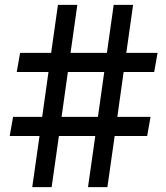

<svg xmlns="http://www.w3.org/2000/svg" viewBox="-20 -772 685 792"><path d="M63 -554 49 -475H180L154 -290H34L20 -211H143L113 0H193L223 -211H373L343 0H423L453 -211H587L601 -290H464L490 -475H616L630 -554H501L529 -752H449L421 -554H271L299 -752H219L191 -554ZM234 -290 260 -475H410L384 -290Z"/></svg>

Font: Hibana 45 SubMedium
Style: Regular
Weight: 500
Width: 6
Designer: pygmalion
Foundry: ybstudio
Version: Version 2021.007;FEAKit 1.0